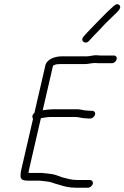

<svg xmlns="http://www.w3.org/2000/svg" viewBox="-20 -893 581 896"><path d="M395.1 -702C408 -717.1 432.4 -741.3 446.5 -756C468.6 -781.5 504 -814 527.2 -837C535.9 -846.2 547.5 -859.8 536.7 -869.5C525 -880.2 511.7 -866.7 503.1 -858L480.2 -837C469.9 -827 459.1 -816 447.6 -804C421.7 -776.3 393.1 -749.4 369.7 -722C352.5 -702.8 378 -683 395.1 -702ZM134.3 -339 78.4 -97C77.2 -91.7 76.4 -85.3 76 -78C73.7 -55 86.3 -50 111.5 -50H165.5L181.1 -48L200.6 -46C222.2 -43.2 234.8 -35.6 255.2 -31C276.9 -23.8 302.6 -17 331.9 -17H390.9C400.4 -17 411 -25.9 413.2 -35.5C415.4 -45.2 408.7 -53 399.2 -53H340.2C313.6 -53 293.2 -59.8 272 -65C251.1 -71.9 235.8 -80 211.9 -82L194.4 -84L174.9 -86H112.9C113.3 -90.7 113.8 -94.3 114.4 -97L170.7 -341C174.4 -342.3 177.2 -343 179.2 -343C190.9 -344.4 201.5 -347 216.1 -347H333.1C348.8 -347 361.3 -341 377.7 -341C382.9 -340.3 388.2 -340 393.5 -340H401.5C411 -340 421.5 -348.9 423.8 -358.5C426 -368.2 419.3 -376 409.8 -376H401.8C397.1 -376 392.2 -376.3 387 -377C370.2 -377 358.7 -383 341.4 -383H224.4C211.3 -383 194.2 -380.6 182.5 -379C181.2 -379 180.1 -378.7 179.3 -378L227.3 -586C231.6 -589.5 241.6 -593 243.9 -593C248.7 -593.7 254.1 -594 260.1 -594H376.1C391.7 -594 407.5 -599 423.3 -599C427.8 -598.3 433.7 -598 441.1 -598H502.1C512.4 -598 522 -606.3 524.3 -616.5C526.7 -626.7 520.7 -634 510.4 -634H449.4C442.7 -634 437.8 -634.3 434.6 -635C418.3 -636.9 400 -630 384.4 -630H267.4C236.9 -630 198.5 -617.1 191.8 -588L140.5 -366C129.9 -358.2 128.7 -346.2 134.3 -339Z"/></svg>

Font: HoneyBee
Style: LitIt
Weight: 300
Foundry: Cannot Into Space Fonts
Version: Version 0.89